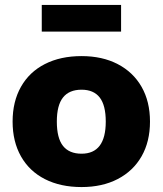

<svg xmlns="http://www.w3.org/2000/svg" viewBox="-20 -749 658 777"><path d="M31 -257Q31 -338 65 -398Q99 -458 162 -490Q225 -522 310 -522Q394 -522 456.5 -489.5Q519 -457 553 -397.5Q587 -338 587 -257Q587 -176 553 -116.5Q519 -57 456.5 -24.5Q394 8 310 8Q225 8 162 -24Q99 -56 65 -116Q31 -176 31 -257ZM408 -257Q408 -323 383.5 -354.5Q359 -386 310 -386Q260 -386 235 -354.5Q210 -323 210 -257Q210 -190 235 -158.5Q260 -127 310 -127Q408 -127 408 -257ZM149 -729H470V-621H149Z"/></svg>

Font: Muli Black
Style: Regular
Weight: 900
Designer: Vernon Adams
Foundry: Vernon Adams
Version: Version 2.001